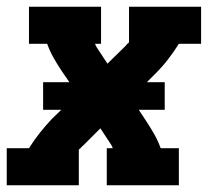

<svg xmlns="http://www.w3.org/2000/svg" viewBox="-21 -550 641 570"><path d="M-1 0V-110H65Q80 -134 97.5 -156Q115 -178 134 -198L161 -224H107V-306H185L161 -341Q149 -359 138 -378.5Q127 -398 119 -420H65V-530H279V-420H261Q261 -420 261 -420Q261 -420 261 -420Q263 -415 265.5 -410.5Q268 -406 271 -402L298 -361L348 -410Q349 -411 350 -412Q351 -413 352 -414Q354 -417 356.5 -419.5Q359 -422 362 -424V-530H576V-420H510Q495 -396 478 -374Q461 -352 441 -332L415 -306H468V-224H391L414 -189Q426 -171 437 -151.5Q448 -132 456 -110H510V0H296V-110H314Q314 -110 314 -110Q314 -110 314 -110Q312 -115 309.5 -119.5Q307 -124 304 -128L277 -169L228 -120Q227 -119 226 -118Q225 -117 224 -116H223Q221 -113 218.5 -110.5Q216 -108 213 -106V0Z"/></svg>

Font: Iosevka Curly Slab XBdExObl
Style: Regular
Weight: 800
Width: 7
Italic angle: -9°
Monospace: yes
Designer: Belleve Invis
Foundry: Belleve Invis
Version: Version 11.1.0; ttfautohint (v1.8.3)